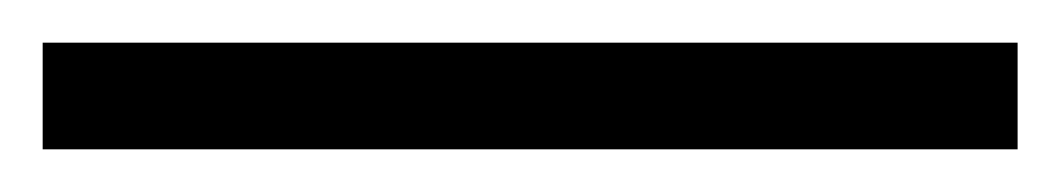

<svg xmlns="http://www.w3.org/2000/svg" viewBox="-20 34 497 90"><path d="M0 54H457V104H0Z"/></svg>

Font: D-DIN
Style: Regular
Weight: 400
Designer: Charles Nix
Foundry: Datto Inc.
Version: Version 1.00